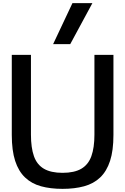

<svg xmlns="http://www.w3.org/2000/svg" viewBox="-20 -1191 797 1222"><path d="M378 11Q301 11 241 -5.5Q181 -22 139.5 -61.5Q98 -101 76.5 -167Q55 -233 55 -332V-842H177V-334Q177 -251 196 -197Q215 -143 259.5 -117Q304 -91 378 -91Q453 -91 497.5 -117Q542 -143 561.5 -197Q581 -251 581 -334V-842H702V-332Q702 -233 680.5 -167Q659 -101 617.5 -61.5Q576 -22 515.5 -5.5Q455 11 378 11ZM318 -910 441 -1171H568L427 -910Z"/></svg>

Font: Matangi
Style: Bold
Weight: 700
Designer: Prashant Pant
Foundry: The Graphic Ant
Version: Version 3.002